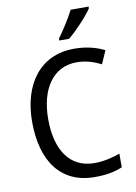

<svg xmlns="http://www.w3.org/2000/svg" viewBox="-102 -1009 767 1084"><g transform="rotate(-10 282.0 -467.0)"><path d="M484 -934V-944H381C359 -899 320 -839 288 -795V-784H344C389 -820 459 -895 484 -934ZM362 -646C416 -646 463 -630 502 -610L535 -685C486 -710 426 -724 362 -724C163 -724 57 -569 57 -358C57 -131 159 10 352 10C419 10 466 1 511 -18V-96C465 -80 417 -68 364 -68C224 -68 149 -179 149 -357C149 -527 225 -646 362 -646Z"/></g></svg>

Font: Noto Sans Thai Looped SemiCondensed
Style: Regular
Weight: 400
Width: 4
Designer: Sasikarn Vongin, Ben Mitchell
Foundry: The Fontpad Ltd
Version: Version 1.001